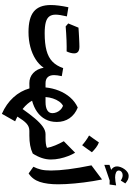

<svg xmlns="http://www.w3.org/2000/svg" viewBox="323 -1472 1455 2142"><g transform="rotate(90 1051.0 -400.5)"><path d="M735 -159.8Q748 -86.3 794.3 -43.1Q840.5 0 907.6 0H908V-180.5H907.6Q863.6 -180.5 840.5 -205Q817.4 -229.5 817.4 -276.2Q817.4 -292.5 820.3 -313.3Q823.2 -334.1 829.1 -361.8L739.3 -377.3Q714 -302.9 666.8 -257.4Q619.6 -211.9 542.8 -191.4Q466 -170.9 350.7 -170.9Q275.7 -170.9 229.9 -182.9Q184.1 -194.8 163.5 -221.8Q142.9 -248.7 142.9 -293.6Q142.9 -314.8 148 -347.5Q153.2 -380.2 162.4 -418.8L60.4 -435.5Q35.6 -318.7 35.6 -238.9Q35.6 -109.5 107.7 -50Q179.7 9.6 336.9 9.6Q424.8 9.6 502.4 -10.8Q579.9 -31.2 640.1 -69.3Q700.2 -107.4 735 -159.8ZM497.4 -416.2Q512.4 -416.2 522.6 -416Q532.9 -415.9 540 -415.9Q547 -415.9 552.9 -415.5Q563.8 -437.8 569.3 -459.3Q574.9 -480.8 574.9 -499.7Q574.9 -529.1 556.5 -543.8Q538.1 -558.4 499.8 -558.4Q456.4 -538.1 412.9 -517.2Q369.5 -496.3 326.6 -475.5Q283.7 -454.8 241 -433.8Q249.7 -426.4 258.1 -419.1Q266.4 -411.8 274.1 -405.1Q309.2 -408 350.8 -410.6Q392.4 -413.2 431.4 -414.7Q470.4 -416.2 497.4 -416.2ZM274.1 -405.1Q311.8 -430.3 349.5 -455.6Q387.2 -480.8 424.7 -506.6Q462.2 -532.4 499.8 -558.4Q485.8 -558.4 460.9 -557.5Q436 -556.6 405.8 -555.1Q375.5 -553.5 344.6 -551.8Q313.8 -550 288.1 -548Q276.2 -519.7 264.6 -491.4Q252.9 -463.1 241 -433.8Q249.7 -426.4 258.1 -419.1Q266.4 -411.8 274.1 -405.1Z M1160.3 -375.5Q1187.8 -364.9 1205.9 -345.2Q1224 -325.5 1233 -302.2Q1242 -279 1242 -257.5Q1242 -219.1 1209.4 -199.8Q1176.8 -180.5 1118.5 -180.5H1062.2Q1064.9 -223.1 1078 -262.9Q1091 -302.6 1112.3 -332.6Q1133.6 -362.6 1160.3 -375.5ZM1179.2 -539.9Q1113.9 -509.9 1066.5 -455.3Q1019 -400.7 990.9 -329.9Q962.7 -259.1 954.9 -180.5H908.2Q897.9 -180.5 892.8 -172.4Q887.7 -164.4 887.7 -142.9V-37.6Q887.7 -16.1 892.8 -8.1Q897.9 0 908.2 0Q923.2 0 937.3 -0.5Q951.3 -1 965.7 -1.3Q993.8 99.3 1066.8 179Q1139.8 258.8 1249.3 306.6L1333 158.7Q1319.7 152.8 1305 145.8Q1290.4 138.7 1280.4 133.3Q1302.7 97.7 1321.5 72.3Q1340.3 47 1358.4 31Q1376.5 15 1396.1 7.5Q1415.7 0 1439.6 0H1476.4V-180.5H1475.9Q1435.5 -180.5 1392.7 -150.1Q1349.8 -119.6 1301.4 -62.5Q1253.1 -5.4 1196 75.5Q1160.6 47.2 1137.9 20.1Q1115.1 -7 1102.9 -30.3Q1174.3 -49.2 1227.5 -86.5Q1280.8 -123.9 1310.4 -179.1Q1340 -234.4 1340 -306.3Q1340 -387.4 1298.7 -448Q1257.3 -508.6 1179.2 -539.9Z M1568.2 -775.9Q1549.5 -748.7 1530.4 -721.4Q1511.2 -694 1490.9 -666.2Q1521.8 -649.1 1548.7 -629.6Q1575.7 -610.2 1599.6 -588.9Q1620.1 -616.7 1639.6 -643.8Q1659 -670.9 1677.9 -697.6Q1653 -723.3 1625.6 -744.1Q1598.1 -764.8 1568.2 -775.9ZM1476.6 0H1492.2Q1552.4 0 1601.2 -9Q1649.9 -17.9 1692.5 -37.9Q1724.4 -86.9 1741.7 -138Q1759 -189.1 1759 -240.2Q1759 -289.6 1748.4 -339Q1737.8 -388.5 1720.6 -432.9Q1703.5 -477.2 1683.4 -510.6L1555 -384.3Q1581.5 -336.9 1601.7 -288Q1621.9 -239.1 1629.1 -196.5Q1609 -187.3 1580.8 -183.9Q1552.6 -180.5 1519 -180.5H1476.6Q1466.3 -180.5 1461.2 -172.4Q1456.1 -164.4 1456.1 -142.9V-37.6Q1456.1 -16.1 1461.2 -8.1Q1466.3 0 1476.6 0Z M1981.8 -810.9 1824.1 -692.7Q1838.4 -622.6 1849.4 -558.8Q1860.4 -495.1 1867.5 -438.3Q1874.7 -381.5 1878.3 -332.3Q1881.8 -283 1881.8 -241.5Q1881.8 -173.2 1871.3 -129.7Q1860.7 -86.3 1839.7 -45.1L1914.4 8.1Q1981.8 -35.3 2008.7 -116.4Q2035.6 -197.4 2035.6 -321.8Q2035.6 -361.3 2033.2 -407.6Q2030.8 -453.9 2026.2 -504.3Q2021.6 -554.7 2015 -606.9Q2008.3 -659 2000 -710.7Q1991.7 -762.4 1981.8 -810.9ZM1882 -996.9Q1882 -1016.3 1897.5 -1028.6Q1912.9 -1041 1933.4 -1041Q1948.1 -1041 1962.2 -1036.1Q1976.4 -1031.1 1994 -1019.9L2025.9 -1070.8Q2001 -1091.3 1982.3 -1099.7Q1963.5 -1108.1 1940.8 -1108.1Q1919.4 -1108.1 1900.5 -1095Q1881.5 -1081.9 1866.9 -1061.5Q1852.4 -1041.2 1844.2 -1018.9Q1835.9 -996.6 1835.9 -977.7Q1835.9 -956.7 1846.1 -940.3Q1856.3 -924 1874.3 -912.9L1819 -893.9V-836.3L1993.2 -896L2038.1 -895L2048 -968.1Q2025.1 -963.2 2001.1 -960Q1977.1 -956.7 1958.2 -956.7Q1927.6 -956.7 1904.8 -966.6Q1882 -976.6 1882 -996.9Z"/></g></svg>

Font: Pinar FD VF
Style: Regular
Weight: 300
Designer: Amin Abedi
Version: Version 2.000